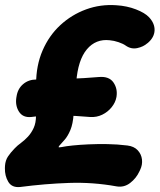

<svg xmlns="http://www.w3.org/2000/svg" viewBox="-52 -728 639 768"><path d="M28.4 20Q-4.4 23.2 -18.7 -0.5Q-33 -24.2 -32.4 -55.4L-32 -65Q-30.4 -86.6 -20 -102.2Q-9.6 -117.8 6.8 -134.6Q17.4 -145.8 31.8 -156.3Q46.2 -166.8 59.7 -181.3Q73.2 -195.8 82.6 -216Q92 -236.2 92 -265.2L92.4 -392.2Q92.4 -466 118.2 -525.8Q144 -585.6 189.2 -627.4Q234.4 -669.2 292.2 -690.4Q350 -711.6 413.6 -707Q455.8 -704.4 491.6 -690.6Q527.4 -676.8 544 -659.2Q567.4 -634.2 566.3 -606.3Q565.2 -578.4 539 -556L537.4 -555Q521.4 -540.8 496.9 -535.6Q472.4 -530.4 450.6 -545.8Q440.6 -553 422.2 -559.3Q403.8 -565.6 386.8 -567Q331.2 -573.2 295.5 -530.7Q259.8 -488.2 253 -399.4L242.6 -272.4Q239.8 -232 229.4 -207.6Q219 -183.2 206.8 -169.3Q194.6 -155.4 186 -146Q181.6 -140.2 182.5 -139.1Q183.4 -138 193.6 -139.6Q211 -143.2 238.8 -146.1Q266.6 -149 302.3 -150.6Q338 -152.2 377.7 -151.6Q417.4 -151 457.6 -146Q484 -142.8 498.7 -127.1Q513.4 -111.4 515.9 -90.2Q518.4 -69 508.6 -48.6L505.2 -41.6Q493 -15 468.6 3.9Q444.2 22.8 413.6 17.4Q319.8 0.4 224.1 3.7Q128.4 7 28.4 20ZM72.8 -260Q39.4 -256.8 23.8 -281.5Q8.2 -306.2 13.6 -339L14 -341Q18.4 -372.6 40.3 -391.3Q62.2 -410 93.8 -410Q151.2 -410 219.1 -412.5Q287 -415 344.4 -420Q384.6 -423.2 401.8 -398.2Q419 -373.2 414 -341L413.6 -339Q409.8 -318 394.6 -299.1Q379.4 -280.2 357.1 -269.3Q334.8 -258.4 308.8 -260Q252.4 -265 191.2 -266.5Q130 -268 72.8 -260Z"/></svg>

Font: Winky Sans
Style: Italic
Weight: 400
Italic angle: -8.97852°
Designer: Simon Atzbach
Foundry: typofactur
Version: Version 1.205